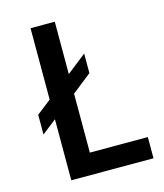

<svg xmlns="http://www.w3.org/2000/svg" viewBox="-121 -915 859 1006"><g transform="rotate(-15 309.0 -412.5)"><path d="M586 0V-115H271.5V-434.5L377 -518V-624L271.5 -541V-825H140V-438L61.5 -376.5V-269.5L140 -331V0Z"/></g></svg>

Font: Spartan SemiBold
Style: Regular
Weight: 600
Designer: Matt Bailey, Mirko Velimirovic
Foundry: Matt Bailey
Version: Version 1.003